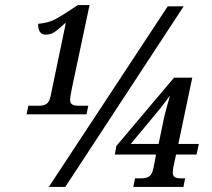

<svg xmlns="http://www.w3.org/2000/svg" viewBox="-20 -739 838 759"><path d="M92 -321H134Q153 -321 164 -328.5Q175 -336 180 -359L240 -647H237Q208 -620 193.5 -611Q179 -602 160 -602Q145 -602 137.5 -613.5Q130 -625 131 -645Q169 -648 196.5 -662Q224 -676 288 -719H334L264 -389Q257 -354 257 -345Q257 -331 265.5 -326Q274 -321 290 -321H329L322 -287H85ZM643 -714H706L238 0H173ZM514 -34H539Q558 -34 569.5 -41.5Q581 -49 586 -72L597 -128H434L440 -162L668 -432H740L685 -170H766L757 -128H676L668 -91Q663 -71 663 -58Q663 -44 671 -39Q679 -34 694 -34H712L705 0H507ZM607 -170 629 -276Q635 -302 652 -361L614 -311L497 -170Z"/></svg>

Font: Noto Serif Narrow
Style: Italic
Weight: 400
Width: 4
Italic angle: -12°
Designer: Monotype Design Team
Foundry: Monotype Imaging Inc.
Version: Version 1.001